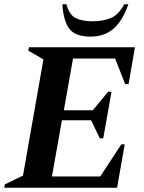

<svg xmlns="http://www.w3.org/2000/svg" viewBox="-34 -882 677 902"><path d="M-14 0 -11 -16 74 -57 170 -603 99 -644 102 -660H600L570 -487H554L507 -607H309L266 -364H402L474 -451H490L451 -232H435L394 -317H257L210 -53H437L536 -204H552L516 0ZM391 -710Q320 -710 292 -746.5Q264 -783 259 -862H278Q291 -813 321 -797.5Q351 -782 400 -782Q448 -782 485 -796.5Q522 -811 550 -862H569Q542 -784 499 -747Q456 -710 391 -710Z"/></svg>

Font: Spectral SC
Style: Bold Italic
Weight: 700
Italic angle: -10°
Designer: Jean-Baptiste Levee
Foundry: Production Type
Version: Version 2.001